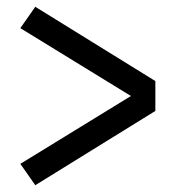

<svg xmlns="http://www.w3.org/2000/svg" viewBox="-20 -623 540 566"><path d="M84 -77 40 -140 366 -340 40 -540 84 -603 438 -384V-296Z"/></svg>

Font: Iosevka Term Curly Medium
Style: Regular
Weight: 500
Designer: Belleve Invis
Foundry: Belleve Invis
Version: Version 32.3.0